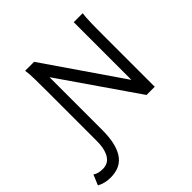

<svg xmlns="http://www.w3.org/2000/svg" viewBox="-339 -907 1330 1330"><g transform="rotate(-45 326.5 -242.0)"><path d="M190.4 -562.5V-46.4Q190.4 32.7 176 85.9Q161.6 139.2 136.2 170.9Q110.8 202.6 75.4 216.1Q40 229.5 -1.5 229.5Q-29.3 229.5 -53 223.9Q-76.7 218.3 -102.5 205.1L-70.8 129.4Q-55.2 140.1 -37.6 144.5Q-20 148.9 3.4 148.9Q24.4 148.9 43.7 140.6Q63 132.3 77.6 112.5Q92.3 92.8 101.1 59.8Q109.9 26.9 109.9 -22V-500.5Q109.9 -572.8 108.9 -628.2Q107.9 -683.6 102.5 -712.9H190.4L578.6 -147.9V-712.9H666.5Q664.1 -698.2 662.6 -676.8Q661.1 -655.3 660.4 -628.2Q659.7 -601.1 659.4 -568.8Q659.2 -536.6 659.2 -500.5V0H578.6Z"/></g></svg>

Font: Andika
Style: Regular
Weight: 400
Designer: Victor Gaultney, Annie Olsen, Julie Remington, Don Collingsworth, Eric Hays
Foundry: SIL International
Version: Version 1.001